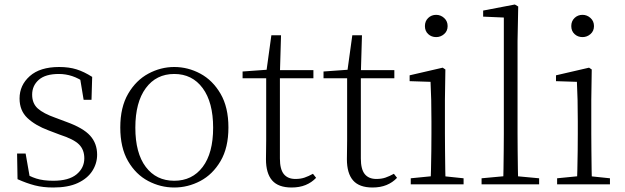

<svg xmlns="http://www.w3.org/2000/svg" viewBox="-20 -820 2778 854"><path d="M217 14Q171 14 134.5 4.5Q98 -5 58 -23L56 -137H94L115 -17L83 -18V-54Q110 -36 141 -26Q172 -16 217 -16Q286 -16 320.5 -44.5Q355 -73 355 -116Q355 -154 331.5 -177.5Q308 -201 246 -221L196 -240Q137 -262 102 -295Q67 -328 67 -382Q67 -441 112.5 -481.5Q158 -522 243 -522Q287 -522 320.5 -511.5Q354 -501 390 -478L387 -376H352L334 -485L361 -483V-450Q330 -472 301 -481.5Q272 -491 242 -491Q182 -491 152.5 -465Q123 -439 123 -399Q123 -360 148 -337.5Q173 -315 227 -296L275 -278Q350 -251 381 -216.5Q412 -182 412 -132Q412 -93 390.5 -59.5Q369 -26 326 -6Q283 14 217 14Z M755 14Q694 14 639 -15Q584 -44 549.5 -103.5Q515 -163 515 -253Q515 -343 550 -403Q585 -463 640 -492.5Q695 -522 755 -522Q816 -522 871 -492.5Q926 -463 961 -403Q996 -343 996 -253Q996 -163 961 -103.5Q926 -44 871 -15Q816 14 755 14ZM755 -16Q835 -16 881.5 -77.5Q928 -139 928 -252Q928 -365 881.5 -428Q835 -491 755 -491Q675 -491 628.5 -428Q582 -365 582 -252Q582 -139 628.5 -77.5Q675 -16 755 -16Z M1194 -472V-508H1374V-472ZM1277 14Q1218 14 1190.5 -17.5Q1163 -49 1163 -112Q1163 -135 1163.5 -152.5Q1164 -170 1164 -196V-472H1059V-502L1184 -511L1164 -496L1187 -663H1230L1225 -493V-481V-115Q1225 -67 1242.5 -45.5Q1260 -24 1294 -24Q1317 -24 1334.5 -30Q1352 -36 1372 -47L1386 -29Q1366 -8 1339 3Q1312 14 1277 14Z M1554 -472V-508H1734V-472ZM1637 14Q1578 14 1550.5 -17.5Q1523 -49 1523 -112Q1523 -135 1523.5 -152.5Q1524 -170 1524 -196V-472H1419V-502L1544 -511L1524 -496L1547 -663H1590L1585 -493V-481V-115Q1585 -67 1602.5 -45.5Q1620 -24 1654 -24Q1677 -24 1694.5 -30Q1712 -36 1732 -47L1746 -29Q1726 -8 1699 3Q1672 14 1637 14Z M1807 0V-27L1918 -38H1937L2042 -27V0ZM1895 0Q1896 -24 1897 -64.5Q1898 -105 1898.5 -149Q1899 -193 1899 -226V-281Q1899 -332 1898 -375Q1897 -418 1895 -456L1802 -459V-485L1949 -519L1961 -511L1959 -377V-226Q1959 -193 1959.5 -149Q1960 -105 1960.5 -64.5Q1961 -24 1962 0ZM1920 -655Q1899 -655 1884.5 -668.5Q1870 -682 1870 -704Q1870 -726 1884.5 -740Q1899 -754 1920 -754Q1940 -754 1955.5 -740Q1971 -726 1971 -704Q1971 -682 1955.5 -668.5Q1940 -655 1920 -655Z M2122 0V-27L2241 -38H2260L2378 -27V0ZM2218 0Q2219 -30 2219.5 -69Q2220 -108 2220.5 -149.5Q2221 -191 2221 -226V-742L2129 -746V-773L2270 -800L2285 -791L2282 -637V-226Q2282 -191 2282.5 -149.5Q2283 -108 2283.5 -69Q2284 -30 2285 0Z M2458 0V-27L2569 -38H2588L2693 -27V0ZM2546 0Q2547 -24 2548 -64.5Q2549 -105 2549.5 -149Q2550 -193 2550 -226V-281Q2550 -332 2549 -375Q2548 -418 2546 -456L2453 -459V-485L2600 -519L2612 -511L2610 -377V-226Q2610 -193 2610.5 -149Q2611 -105 2611.5 -64.5Q2612 -24 2613 0ZM2571 -655Q2550 -655 2535.5 -668.5Q2521 -682 2521 -704Q2521 -726 2535.5 -740Q2550 -754 2571 -754Q2591 -754 2606.5 -740Q2622 -726 2622 -704Q2622 -682 2606.5 -668.5Q2591 -655 2571 -655Z"/></svg>

Font: Noto Serif KR ExtraLight
Style: Regular
Weight: 200
Designer: Ryoko NISHIZUKA 西塚涼子 (kana & ideographs); Frank Grießhammer (Latin, Greek & Cyrillic); Wenlong ZHANG 张文龙 (bopomofo); San
Foundry: Adobe
Version: Version 2.002-H1;hotconv 1.1.0;makeotfexe 2.6.0